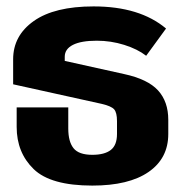

<svg xmlns="http://www.w3.org/2000/svg" viewBox="-20 -564 567 599"><path d="M32 -168V-229H193V-163Q193 -122 209.5 -101.5Q226 -81 268 -81Q306 -81 325.5 -96Q345 -111 345 -146V-186Q345 -213 336 -223Q327 -233 297 -240L21 -301V-379Q21 -453 85.5 -498.5Q150 -544 272 -544Q416 -544 498 -475L436 -390Q409 -411 367.5 -424Q326 -437 282 -437Q233 -437 207.5 -424Q182 -411 182 -387V-374L367 -333Q441 -317 473 -282Q505 -247 505 -190V-146Q505 -70 443.5 -27.5Q382 15 268 15Q138 15 85 -36.5Q32 -88 32 -168Z"/></svg>

Font: Pridi SemiBold
Style: Regular
Weight: 600
Designer: Katatrad Team
Foundry: CadsonDemak
Version: Version 1.001